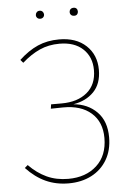

<svg xmlns="http://www.w3.org/2000/svg" viewBox="-58 -881 631 933"><g transform="rotate(-5 258.0 -414.0)"><path d="M33 -83 48 -96Q88 -55 134.5 -33.5Q181 -12 239 -12Q325 -12 378 -60.5Q431 -109 431 -195Q431 -273 381 -317Q331 -361 243 -360L184 -359L187 -380H239Q316 -380 362.5 -418.5Q409 -457 409 -528Q409 -592 367.5 -631Q326 -670 253 -670Q200 -670 156.5 -650.5Q113 -631 70 -593L57 -608Q102 -650 148.5 -670.5Q195 -691 253 -691Q336 -691 384.5 -645.5Q433 -600 433 -527Q433 -459 395 -420Q357 -381 295 -371Q365 -365 409.5 -320Q454 -275 454 -196Q454 -133 426.5 -86.5Q399 -40 350.5 -15Q302 10 239 10Q178 10 127.5 -13Q77 -36 33 -83ZM191 -818Q191 -810 185.5 -804.5Q180 -799 171 -799Q162 -799 156.5 -804.5Q151 -810 151 -818Q151 -826 156.5 -832Q162 -838 171 -838Q180 -838 185.5 -832Q191 -826 191 -818ZM356 -818Q356 -810 351 -804.5Q346 -799 337 -799Q327 -799 321.5 -804.5Q316 -810 316 -818Q316 -827 321.5 -832.5Q327 -838 337 -838Q346 -838 351 -832.5Q356 -827 356 -818Z"/></g></svg>

Font: Fira Sans Thin
Style: Regular
Weight: 100
Designer: bBox Type GmbH & Carrois Corporate GbR & Edenspiekermann AG
Foundry: bBox Type GmbH & Carrois Corporate GbR & Edenspiekermann AG
Version: Version 4.301